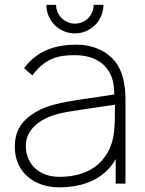

<svg xmlns="http://www.w3.org/2000/svg" viewBox="-20 -764 605 799"><path d="M369.8 -743.8C369.8 -701 335.4 -665.6 291.7 -665.6C249 -665.6 213.5 -701 213.5 -743.8H172.9C172.9 -678.1 226 -625 291.7 -625C357.3 -625 410.4 -678.1 410.4 -743.8ZM502.1 0V-352.1C502.1 -415.6 488.5 -487.5 438.5 -529.2C404.2 -560.4 353.1 -578.1 300 -578.1C215.6 -578.1 137.5 -557.3 80.2 -480.2L114.6 -450C170.8 -526 229.2 -534.4 291.7 -534.4C383.3 -534.4 458.3 -486.5 455.2 -370.8C313.5 -347.9 208.3 -340.6 140.6 -304.2C70.8 -266.7 41.7 -221.9 41.7 -152.1C41.7 -47.9 121.9 15.6 226 15.6C327.1 15.6 414.6 -18.8 461.5 -102.1V0ZM433.3 -139.6C395.8 -63.5 321.9 -28.1 227.1 -28.1C145.8 -28.1 87.5 -78.1 87.5 -157.3C87.5 -229.2 153.1 -276 237.5 -293.8C263.5 -300 335.4 -310.4 458.3 -328.1C458.3 -234.4 457.3 -188.5 433.3 -139.6Z"/></svg>

Font: Manrope Thin
Style: Regular
Weight: 100
Width: 4
Designer: Michael Sharanda
Foundry: Michael Sharanda
Version: Version 2.000;PS 002.000;hotconv 1.0.88;makeotf.lib2.5.64775